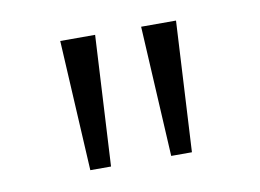

<svg xmlns="http://www.w3.org/2000/svg" viewBox="-42 -924 506 374"><g transform="rotate(-10 210.5 -737.0)"><path d="M110 -608H151L165 -866H96ZM270 -608H311L325 -866H256Z"/></g></svg>

Font: Noto Sans Telugu UI Light
Style: Regular
Weight: 300
Designer: Jelle Bosma - Monotype Design Team
Foundry: Monotype Imaging Inc.
Version: Version 2.005